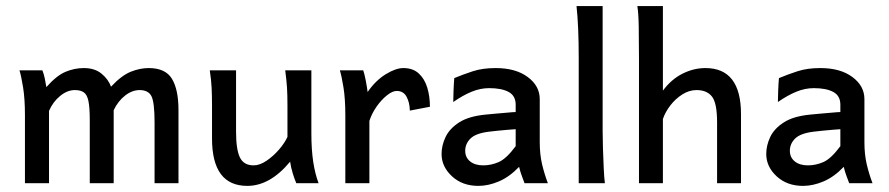

<svg xmlns="http://www.w3.org/2000/svg" viewBox="-20 -606 2939 635"><path d="M62.5 0V-225.1Q62.5 -278.8 56.4 -316.7Q50.3 -354.5 44.4 -373.5H120.1Q125 -361.8 128.2 -346.2Q131.3 -330.6 133.3 -317.9Q167 -356 196.5 -368.4Q226.1 -380.9 257.3 -380.9Q293.5 -380.9 315.9 -362.3Q338.4 -343.8 347.2 -319.3Q381.8 -356.4 412.4 -368.7Q442.9 -380.9 471.7 -380.9Q527.3 -380.9 548.8 -345.2Q570.3 -309.6 570.3 -241.7V0H491.2V-201.2Q491.2 -267.1 481 -287.6Q470.7 -308.1 441.9 -308.1Q417 -308.1 393.8 -290Q370.6 -272 356 -241.7V0H276.9V-208.5Q276.9 -250.5 272.5 -271.7Q268.1 -293 257.3 -300.5Q246.6 -308.1 227.5 -308.1Q202.6 -308.1 179 -288.8Q155.3 -269.5 142.1 -239.3V0Z M797.9 8.8Q681.2 8.8 681.2 -147.9Q681.2 -150.9 681.2 -166.5Q681.2 -182.1 681.2 -202.1Q681.2 -222.2 681.2 -237.8Q681.2 -253.4 681.2 -256.3Q681.2 -291 679.9 -315.9Q678.7 -340.8 673.8 -373.5H760.7Q760.7 -373.5 760.7 -349.6Q760.7 -325.7 760.7 -290.8Q760.7 -255.9 760.7 -222.4Q760.7 -189 760.7 -169.9Q760.7 -111.8 773.4 -85.4Q786.1 -59.1 818.8 -59.1Q838.9 -59.1 861.3 -74.2Q883.8 -89.4 902.6 -111.1Q921.4 -132.8 930.7 -153.3V-256.3Q930.7 -292.5 929.2 -316.2Q927.7 -339.8 923.3 -373.5H1009.8Q1009.8 -373.5 1009.8 -351.6Q1009.8 -329.6 1009.8 -295.9Q1009.8 -262.2 1009.8 -226.8Q1009.8 -191.4 1009.8 -164.6Q1009.8 -111.3 1015.9 -71Q1022 -30.8 1033.7 0H960Q954.6 -12.2 948.5 -31.7Q942.4 -51.3 939.5 -71.3Q873 8.8 797.9 8.8Z M1122.1 0V-225.1Q1122.1 -278.8 1116 -316.7Q1109.9 -354.5 1104 -373.5H1181.2Q1185.5 -361.8 1189.9 -338.4Q1194.3 -314.9 1195.8 -301.8Q1222.7 -340.3 1255.9 -360.6Q1289.1 -380.9 1314 -380.9Q1345.7 -380.9 1365 -363Q1384.3 -345.2 1393.1 -316.2Q1401.9 -287.1 1401.9 -252.9L1335.4 -240.2Q1335 -266.6 1324.7 -285.9Q1314.5 -305.2 1292 -305.2Q1277.8 -305.2 1259.5 -290.5Q1241.2 -275.9 1225.3 -253.2Q1209.5 -230.5 1201.7 -206.1V0Z M1562 8.8Q1509.3 8.8 1474.9 -22.9Q1440.4 -54.7 1440.4 -96.7Q1440.4 -125 1453.6 -152.8Q1466.8 -180.7 1498.5 -201.2Q1530.3 -221.7 1586.9 -227.1Q1599.6 -228.5 1620.1 -230.2Q1640.6 -231.9 1659.4 -233.6Q1678.2 -235.4 1685.5 -235.4V-259.8Q1685.5 -289.1 1662.4 -301.8Q1639.2 -314.5 1597.7 -314.5Q1568.8 -314.5 1540 -302.7Q1511.2 -291 1479 -268.6Q1479 -280.8 1480 -306.6Q1481 -332.5 1482.4 -347.7Q1511.7 -359.9 1543.9 -370.4Q1576.2 -380.9 1619.1 -380.9Q1685.5 -380.9 1725.3 -351.3Q1765.1 -321.8 1765.1 -278.3V-135.3Q1765.1 -95.7 1772.7 -63.2Q1780.3 -30.8 1792 0H1714.8Q1711.9 -8.3 1706.3 -22.9Q1700.7 -37.6 1696.8 -54.2Q1665 -21 1630.1 -6.1Q1595.2 8.8 1562 8.8ZM1578.1 -59.1Q1604.5 -59.1 1629.6 -70.1Q1654.8 -81.1 1685.5 -122.6V-178.7Q1677.2 -178.2 1660.2 -176.8Q1643.1 -175.3 1625.2 -173.6Q1607.4 -171.9 1596.7 -170.4Q1553.2 -165 1535.9 -147.7Q1518.6 -130.4 1518.6 -107.4Q1518.6 -85.4 1534.7 -72.3Q1550.8 -59.1 1578.1 -59.1Z M1894 0V-413.6Q1894 -520 1886.7 -585.9H1973.1V-173.8Q1973.1 -150.4 1974.1 -116.9Q1975.1 -83.5 1976.6 -51.8Q1978 -20 1980.5 0Z M2093.3 0Q2093.3 0 2093.3 -25.1Q2093.3 -50.3 2093.3 -91.1Q2093.3 -131.8 2093.3 -179.9Q2093.3 -228 2093.3 -274.9Q2093.3 -321.8 2093.3 -358.9Q2093.3 -396 2093.3 -413.6Q2093.3 -472.7 2092.5 -517.3Q2091.8 -562 2087.9 -585.9H2172.4Q2172.4 -585.9 2172.4 -566.9Q2172.4 -547.9 2172.4 -517.3Q2172.4 -486.8 2172.4 -452.1Q2172.4 -417.5 2172.4 -385.7Q2172.4 -354 2172.4 -332.3Q2172.4 -310.5 2172.4 -306.2Q2199.7 -343.3 2236.8 -362.1Q2273.9 -380.9 2313 -380.9Q2430.7 -380.9 2430.7 -228.5Q2430.7 -210.4 2430.7 -181.9Q2430.7 -153.3 2430.7 -122.1Q2430.7 -90.8 2430.7 -63Q2430.7 -35.2 2430.7 -17.6Q2430.7 0 2430.7 0H2351.6Q2351.6 0 2351.6 -23.7Q2351.6 -47.4 2351.6 -81.8Q2351.6 -116.2 2351.6 -149.2Q2351.6 -182.1 2351.6 -201.2Q2351.6 -265.1 2334.7 -286.6Q2317.9 -308.1 2283.7 -308.1Q2259.3 -308.1 2236.6 -293.7Q2213.9 -279.3 2197 -257.3Q2180.2 -235.4 2172.4 -212.4V0Z M2635.7 8.8Q2583 8.8 2548.6 -22.9Q2514.2 -54.7 2514.2 -96.7Q2514.2 -125 2527.3 -152.8Q2540.5 -180.7 2572.3 -201.2Q2604 -221.7 2660.6 -227.1Q2673.3 -228.5 2693.8 -230.2Q2714.4 -231.9 2733.2 -233.6Q2752 -235.4 2759.3 -235.4V-259.8Q2759.3 -289.1 2736.1 -301.8Q2712.9 -314.5 2671.4 -314.5Q2642.6 -314.5 2613.8 -302.7Q2585 -291 2552.7 -268.6Q2552.7 -280.8 2553.7 -306.6Q2554.7 -332.5 2556.2 -347.7Q2585.4 -359.9 2617.7 -370.4Q2649.9 -380.9 2692.9 -380.9Q2759.3 -380.9 2799.1 -351.3Q2838.9 -321.8 2838.9 -278.3V-135.3Q2838.9 -95.7 2846.4 -63.2Q2854 -30.8 2865.7 0H2788.6Q2785.6 -8.3 2780 -22.9Q2774.4 -37.6 2770.5 -54.2Q2738.8 -21 2703.9 -6.1Q2668.9 8.8 2635.7 8.8ZM2651.9 -59.1Q2678.2 -59.1 2703.4 -70.1Q2728.5 -81.1 2759.3 -122.6V-178.7Q2751 -178.2 2733.9 -176.8Q2716.8 -175.3 2699 -173.6Q2681.2 -171.9 2670.4 -170.4Q2627 -165 2609.6 -147.7Q2592.3 -130.4 2592.3 -107.4Q2592.3 -85.4 2608.4 -72.3Q2624.5 -59.1 2651.9 -59.1Z"/></svg>

Font: Harmattan Medium
Style: Regular
Weight: 500
Designer: George W. Nuss III and SIL International
Foundry: SIL International
Version: Version 4.000